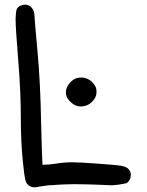

<svg xmlns="http://www.w3.org/2000/svg" viewBox="-20 -805 628 823"><path d="M262.7 -414.1Q264.6 -435.5 284.2 -455.1Q301.8 -472.7 327.1 -472.7H328.1Q352.5 -472.7 372.1 -456.1Q393.6 -436.5 393.6 -414.1V-407.2Q392.6 -384.8 372.1 -366.2Q354.5 -349.6 328.1 -348.6Q327.1 -348.6 325.2 -348.6Q303.7 -348.6 284.2 -366.2Q262.7 -384.8 262.7 -407.2ZM256.8 -14.6Q238.3 -13.7 220.7 -12.7L210.9 -11.7Q197.3 -11.7 187 -10.7Q176.8 -9.8 167 -7.8H166Q156.2 -6.8 148.4 -4.9Q140.6 -2.9 137.7 -2.9Q132.8 -2 125 -2Q114.3 -2 101.6 -11.7Q91.8 -19.5 87.9 -36.1Q84 -52.7 78.1 -111.3Q69.3 -197.3 69.3 -296.9Q69.3 -409.2 58.6 -541Q46.9 -684.6 46.9 -720.7V-727.5Q47.9 -755.9 51.8 -765.6Q55.7 -774.4 66.4 -780.3Q79.1 -785.2 86.9 -785.2Q103.5 -785.2 115.7 -772Q127.9 -758.8 127.9 -736.3Q127.9 -724.6 140.6 -586.9Q153.3 -449.2 156.2 -279.3Q158.2 -200.2 159.7 -153.8Q161.1 -107.4 162.1 -98.6Q187.5 -98.6 218.8 -103.5Q255.9 -109.4 290 -109.4Q323.2 -109.4 399.4 -103.5Q482.4 -97.7 502 -93.8Q522.5 -89.8 531.2 -80.1Q541 -68.4 541 -56.6Q541 -54.7 540 -50.8Q540 -47.9 540 -46.9V-45.9Q536.1 -31.2 525.4 -21.5Q522.5 -18.6 490.2 -13.7Q466.8 -10.7 461.9 -10.7Q358.4 -15.6 298.8 -15.6Q273.4 -15.6 256.8 -14.6Z"/></svg>

Font: sage sans
Style: Regular
Weight: 400
Version: Version 001.032